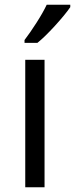

<svg xmlns="http://www.w3.org/2000/svg" viewBox="-20 -786 315 806"><path d="M167 0H86V-535H167ZM83 -618Q106 -648 133.5 -691Q161 -734 176 -766H275V-756Q253 -724 210.5 -677.5Q168 -631 137 -606H83Z"/></svg>

Font: Stephens Clock
Style: Regular
Weight: 400
Designer: Peter Wiegel (catfonts.de) with slight modifications by DT1.org
Version: Version 0.9.1